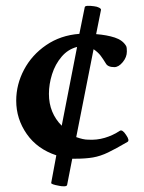

<svg xmlns="http://www.w3.org/2000/svg" viewBox="-20 -665 506 675"><path d="M187 -12Q159 -17 160 -22L178 -119Q111 -141 74 -194Q37 -247 37 -311Q37 -368 64.5 -420Q92 -472 142.5 -506.5Q193 -541 259 -546L278 -640Q279 -644 288 -644.5Q297 -645 311 -643Q321 -642 328.5 -638Q336 -634 335 -630L318 -545Q356 -542 383.5 -533Q411 -524 423 -504Q425 -501 425.5 -495.5Q426 -490 426 -484Q426 -464 411.5 -446.5Q397 -429 382 -429Q359 -429 352 -442Q343 -457 334 -469Q325 -481 309 -492L248 -183Q273 -174 289 -174Q320 -172 348.5 -180.5Q377 -189 401 -205Q410 -211 423 -191Q437 -171 428 -166Q387 -142 360 -129Q333 -116 307 -111.5Q281 -107 244 -107H234L216 -15Q215 -10 205 -10Q195 -10 187 -12ZM197 -223 251 -500Q219 -492 196.5 -465.5Q174 -439 163 -404Q152 -369 152 -335Q152 -301 163.5 -273Q175 -245 197 -223Z"/></svg>

Font: Junicode SmExp
Style: Bold
Weight: 700
Width: 6
Designer: Peter S. Baker
Version: Version 2.205; ttfautohint (v1.8.4)